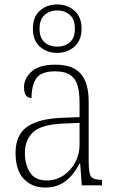

<svg xmlns="http://www.w3.org/2000/svg" viewBox="-20 -834 524 864"><path d="M182 10Q125 10 87.5 -28.5Q50 -67 50 -147Q50 -226 101.5 -263Q153 -300 262 -304L338 -307V-371Q338 -416 329.5 -447.5Q321 -479 297 -496Q273 -513 228 -513Q166 -513 144 -482Q122 -451 122 -393Q88 -393 88 -442Q88 -480 121.5 -511.5Q155 -543 230 -543Q308 -543 343.5 -502Q379 -461 379 -377V-109Q379 -56 389 -40.5Q399 -25 435 -25H439V0H348L341 -97H337Q324 -71 304 -46.5Q284 -22 254.5 -6Q225 10 182 10ZM190 -22Q233 -22 266.5 -45Q300 -68 319 -104.5Q338 -141 338 -181V-281L265 -278Q167 -274 129.5 -239.5Q92 -205 92 -145Q92 -93 115 -57.5Q138 -22 190 -22ZM237 -596Q191 -596 159.5 -624Q128 -652 128 -705Q128 -758 159.5 -786Q191 -814 237 -814Q283 -814 315 -786Q347 -758 347 -705Q347 -652 315 -624Q283 -596 237 -596ZM238 -624Q271 -624 294 -643.5Q317 -663 317 -705Q317 -747 294 -767Q271 -787 238 -787Q204 -787 181 -767Q158 -747 158 -705Q158 -663 181 -643.5Q204 -624 238 -624Z"/></svg>

Font: Noto Serif SemiCondensed ExtraLight
Style: Regular
Weight: 200
Width: 4
Designer: Monotype Design Team
Foundry: Monotype Imaging Inc.
Version: Version 2.014